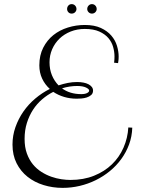

<svg xmlns="http://www.w3.org/2000/svg" viewBox="-20 -826 675 922"><path d="M168.9 -512.2Q168.9 -560.5 187.5 -596.9Q206.1 -633.3 236.3 -657.5Q266.6 -681.6 305.9 -693.8Q345.2 -706.1 387.2 -706.1Q433.1 -706.1 464.4 -691.7Q495.6 -677.2 514.6 -655Q533.7 -632.8 541.7 -606Q549.8 -579.1 549.8 -554.2Q549.8 -540.5 548.3 -532.2Q546.9 -523.9 546.9 -522.9L527.8 -524.9Q528.3 -528.8 528.8 -533.7Q529.3 -537.6 529.5 -543Q529.8 -548.3 529.8 -555.2Q529.8 -577.1 523.2 -600.6Q516.6 -624 500.5 -643.1Q484.4 -662.1 456.8 -674.6Q429.2 -687 387.2 -687Q350.6 -687 319.3 -674.6Q288.1 -662.1 265.6 -640.4Q243.2 -618.7 230.5 -589.6Q217.8 -560.5 217.8 -526.9Q217.8 -493.2 229.2 -465.1Q240.7 -437 261.2 -416Q283.2 -423.3 305.2 -427.7Q327.1 -432.1 350.1 -432.1Q366.7 -432.1 380.6 -429.4Q394.5 -426.8 404.8 -421.4Q415 -416 420.9 -408.4Q426.8 -400.9 426.8 -391.1Q426.8 -377.4 417.7 -369.6Q408.7 -361.8 396.2 -357.9Q383.8 -354 370.4 -353Q356.9 -352.1 348.1 -352.1Q316.4 -352.1 287.8 -360.6Q259.3 -369.1 235.8 -384.8Q207.5 -370.6 182.4 -349.1Q157.2 -327.6 138.7 -299.1Q120.1 -270.5 109.1 -235.4Q98.1 -200.2 98.1 -159.2Q98.1 -119.1 109.1 -88.9Q120.1 -58.6 137.9 -36.9Q155.8 -15.1 179 -0.5Q202.1 14.2 226.6 22.7Q251 31.2 274.7 34.7Q298.3 38.1 317.9 38.1Q381.3 38.1 431.6 17.8Q481.9 -2.4 517.6 -36.9Q553.2 -71.3 573.2 -117.2Q593.3 -163.1 596.2 -213.9L615.2 -212.9Q613.8 -170.4 599.9 -132.6Q585.9 -94.7 562.5 -62.5Q539.1 -30.3 507.8 -4.6Q476.6 21 439.9 39.1Q403.3 57.1 362.8 66.7Q322.3 76.2 280.8 76.2Q232.9 76.2 189.2 62.7Q145.5 49.3 112.3 22.9Q79.1 -3.4 59.6 -42.2Q40 -81.1 40 -131.8Q40 -175.3 54.2 -215.6Q68.4 -255.9 92.5 -290.5Q116.7 -325.2 149.4 -352.8Q182.1 -380.4 219.2 -398.9Q195.8 -419.9 182.4 -448.5Q168.9 -477.1 168.9 -512.2ZM350.1 -413.1Q314.5 -413.1 277.8 -401.9Q295.9 -388.2 319.3 -381.1Q342.8 -374 370.1 -374Q388.2 -374 398.2 -379.2Q408.2 -384.3 408.2 -391.1Q408.2 -398.4 392.8 -405.8Q377.4 -413.1 350.1 -413.1ZM302.2 -782.7Q302.2 -792.5 308.3 -799.3Q314.5 -806.2 324.2 -806.2Q334 -806.2 340.6 -799.3Q347.2 -792.5 347.2 -782.7Q347.2 -773.9 340.6 -767.3Q334 -760.7 324.2 -760.7Q314.5 -760.7 308.3 -767.3Q302.2 -773.9 302.2 -782.7ZM398.9 -782.7Q398.9 -792.5 405.5 -799.3Q412.1 -806.2 421.4 -806.2Q431.2 -806.2 437.7 -799.3Q444.3 -792.5 444.3 -782.7Q444.3 -773.9 437.7 -767.3Q431.2 -760.7 421.4 -760.7Q412.1 -760.7 405.5 -767.3Q398.9 -773.9 398.9 -782.7Z"/></svg>

Font: Clicker Script
Style: Regular
Weight: 400
Designer: Astigmatic (AOETI)
Foundry: Astigmatic (AOETI)
Version: Version 1.000